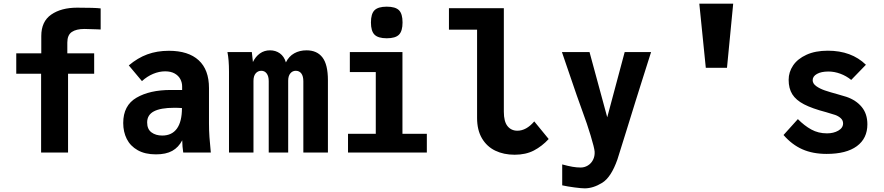

<svg xmlns="http://www.w3.org/2000/svg" viewBox="-20 -835 4840 1051"><path d="M205 -431.5H69V-543H206V-638Q206 -717.5 260.5 -755.2Q315 -793 402.5 -793Q499.5 -793 531 -789V-673.5L510 -674.5Q468 -676.5 442 -676.5Q397 -676.5 372.8 -659.8Q348.5 -643 348.5 -602V-543H495.5V-431.5H352.5V0H205Z M654.5 -161.5Q654.5 -258 727.2 -300.2Q800 -342.5 914.5 -342.5H977V-362Q977 -383 967 -402Q957 -421 936 -432.8Q915 -444.5 884 -444.5Q851.5 -444.5 818.5 -430.8Q785.5 -417 757 -391L685 -477Q733.5 -518 786.5 -537.5Q839.5 -557 904.5 -557Q1011 -557 1067.5 -505.2Q1124 -453.5 1124 -353V-159.5Q1124 -121.5 1126.5 -85Q1129 -48.5 1134 0H983Q978 -32.5 977.5 -67Q957.5 -28.5 923 -9.2Q888.5 10 833.5 10Q774 10 733.8 -12.8Q693.5 -35.5 674 -74.2Q654.5 -113 654.5 -161.5ZM976 -243.5Q957.5 -245 934 -245Q859.5 -245 822.5 -225.5Q785.5 -206 785.5 -165Q785.5 -128 809 -110.5Q832.5 -93 868 -93Q921 -93 948.5 -131.2Q976 -169.5 976 -243.5Z M1225 -550H1358.5L1364.5 -495.5Q1378.5 -525 1402.5 -542.2Q1426.5 -559.5 1458 -559.5Q1489 -559.5 1512.2 -542.8Q1535.5 -526 1545 -493.5Q1561.5 -527 1590.8 -543.2Q1620 -559.5 1658 -559.5Q1715.5 -559.5 1745.2 -520.5Q1775 -481.5 1775 -396V0H1640.5V-390Q1640.5 -418 1629.5 -432.8Q1618.5 -447.5 1599 -447.5Q1581 -447.5 1569.2 -433.2Q1557.5 -419 1557.5 -393.5V0H1451V-391Q1451 -417.5 1440 -432.5Q1429 -447.5 1410.5 -447.5Q1391.5 -447.5 1379.5 -433.2Q1367.5 -419 1367.5 -392V0H1233.5V-443.5Q1233.5 -507.5 1225 -550Z M1895 -550H2183V-102.5H2316.5V0H1885V-102.5H2037V-440.5H1895ZM2010.5 -712Q2010.5 -759.5 2030.2 -779Q2050 -798.5 2097 -798.5Q2144.5 -798.5 2164 -779Q2183.5 -759.5 2183.5 -712Q2183.5 -665 2164 -645.2Q2144.5 -625.5 2097 -625.5Q2050 -625.5 2030.2 -645.2Q2010.5 -665 2010.5 -712Z M2591.5 -189V-672.5H2437.5V-790H2738V-223.5Q2738 -169.5 2758.2 -144.5Q2778.5 -119.5 2812 -119.5Q2861 -119.5 2904.5 -170.5L2983.5 -74Q2947 -34.5 2902.5 -11.2Q2858 12 2797 12Q2737.5 12 2691.2 -10.2Q2645 -32.5 2618.2 -77.8Q2591.5 -123 2591.5 -189Z M3159 82Q3179.5 82 3197.8 71Q3216 60 3226.2 40Q3236.5 20 3235 -5Q3233.5 -26 3213 -93.5Q3192.5 -161 3172.5 -214Q3147.5 -280.5 3079 -482.5L3056 -550H3207L3304 -193L3399.5 -550H3544Q3529.5 -505 3495 -395.5L3458.5 -279.5Q3431.5 -194.5 3408 -116.5Q3368.5 12.5 3360 37Q3325.5 135.5 3276.2 165.8Q3227 196 3180.5 196Q3163.5 196 3125 191Q3086.5 186 3057.5 179.5V65Q3090.5 74 3113.8 78Q3137 82 3159 82Z M3808 -815H3993.5L3959.5 -464H3843.5Z M4269 -96 4347.5 -183Q4383 -147 4421.2 -126Q4459.5 -105 4507 -105Q4543 -105 4569 -120Q4595 -135 4595 -159.5Q4595 -176.5 4582.2 -188Q4569.5 -199.5 4551.8 -205.8Q4534 -212 4502 -221Q4425.5 -241 4381.2 -264Q4337 -287 4317 -319Q4297 -351 4297 -398Q4297 -440.5 4321.5 -476.8Q4346 -513 4394.5 -535.2Q4443 -557.5 4511.5 -557.5Q4641 -557.5 4720 -480.5L4639.5 -397.5Q4612.5 -419.5 4579.8 -431.5Q4547 -443.5 4515 -443.5Q4475 -443.5 4451.8 -430.2Q4428.5 -417 4428.5 -396Q4428.5 -377.5 4448 -363.5Q4467.5 -349.5 4495.2 -340Q4523 -330.5 4565.5 -319Q4601 -309 4613 -305Q4666 -287 4697 -249.5Q4728 -212 4728 -154.5Q4728 -77.5 4670.5 -35Q4613 7.5 4505 7.5Q4429 7.5 4372 -17.8Q4315 -43 4269 -96Z"/></svg>

Font: JuliaMono ExtraBold
Style: Regular
Weight: 800
Monospace: yes
Designer: cormullion
Foundry: corm
Version: Version 0.055; ttfautohint (v1.8.4)